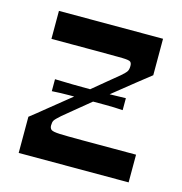

<svg xmlns="http://www.w3.org/2000/svg" viewBox="-80 -562 602 636"><g transform="rotate(15 221.0 -244.5)"><path d="M39 0V-124Q61 -141 89.5 -164.5Q118 -188 149.5 -213Q181 -238 210 -262.5Q239 -287 262.5 -306Q286 -325 299 -336Q314 -349 318 -355.5Q322 -362 322 -374Q322 -384 317 -388Q312 -392 289 -392.5Q266 -393 214 -393Q185 -393 163.5 -393Q142 -393 115.5 -393Q89 -393 46 -393V-489H403V-364Q382 -348 353 -324.5Q324 -301 292 -275.5Q260 -250 230.5 -226Q201 -202 177.5 -182.5Q154 -163 143 -154Q126 -139 122.5 -133Q119 -127 119 -116Q119 -106 125 -101.5Q131 -97 154 -96Q177 -95 231 -95Q259 -95 284.5 -95Q310 -95 341.5 -95Q373 -95 416 -95V0ZM92 -226V-267Q123 -266 153 -265.5Q183 -265 213 -265Q244 -265 274.5 -265.5Q305 -266 335 -267V-226Q305 -228 274.5 -228Q244 -228 213 -228Q183 -228 152.5 -228Q122 -228 92 -226Z"/></g></svg>

Font: Ojuju SemiBold
Style: Regular
Weight: 600
Designer: Chisaokwu Joboson, Mirko Velimirovic
Foundry: Udi Foundry
Version: Version 1.000